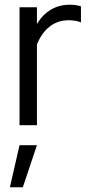

<svg xmlns="http://www.w3.org/2000/svg" viewBox="-20 -532 386 816"><path d="M63 0V-501H137V-430Q160 -469 195.5 -490.5Q231 -512 277 -512Q303 -512 324 -505V-437Q311 -442 298 -444Q285 -446 272 -446Q226 -446 191.5 -419.5Q157 -393 137 -343V0ZM22 264 63 85H137L77 264Z"/></svg>

Font: Red Hat Display VF
Style: Regular
Weight: 300
Designer: Pentagram, MCKL
Foundry: Pentagram, MCKL
Version: Version 1.023